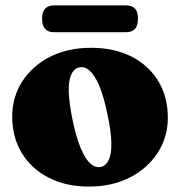

<svg xmlns="http://www.w3.org/2000/svg" viewBox="-20 -673 664 707"><path d="M315.5 -497Q400.5 -497 464 -464.8Q527.5 -432.5 562.8 -374.5Q598 -316.5 598 -239.5Q598 -168.5 561 -111Q524 -53.5 458.8 -19.8Q393.5 14 307.5 14Q222.5 14 159 -18.8Q95.5 -51.5 60.2 -109.5Q25 -167.5 25 -243.5Q25 -316 62 -373.2Q99 -430.5 164.2 -463.8Q229.5 -497 315.5 -497ZM352 -58.5Q371 -63 381 -85Q391 -107 390 -149Q389 -191 375 -255.5Q362 -317.5 345.8 -356.5Q329.5 -395.5 310.5 -412.5Q291.5 -429.5 271 -424.5Q252 -420 242 -398Q232 -376 233.2 -334.2Q234.5 -292.5 248 -227.5Q261 -166 277.5 -126.8Q294 -87.5 312.8 -70.8Q331.5 -54 352 -58.5ZM135 -603.5Q135 -629.5 146.2 -641.2Q157.5 -653 178 -653H445Q465.5 -653 476.8 -641.5Q488 -630 488 -604Q488 -578 476.8 -566.2Q465.5 -554.5 445 -554.5H178Q157.5 -554.5 146.2 -566.5Q135 -578.5 135 -603.5Z"/></svg>

Font: Fraunces
Style: Regular
Weight: 900
Version: Version 1.000;[b76b70a41]